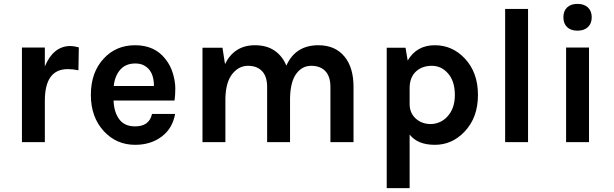

<svg xmlns="http://www.w3.org/2000/svg" viewBox="-20 -732 3161 989"><path d="M93 0V-487H211V-390Q255 -495 343 -495Q360 -495 386 -488L384 -370Q356 -376 329 -376Q211 -376 211 -213V0Z M448 -243Q448 -360 515 -431Q578 -499 676 -499Q777 -499 832 -428Q858 -396 870.5 -354Q883 -312 883 -277Q883 -242 879 -214H565Q567 -155 594 -118Q621 -81 676 -81Q749 -81 763 -145H882Q869 -72 815 -30Q758 14 676 14Q580 14 515 -56Q448 -129 448 -243ZM566 -289H773Q773 -368 722 -395Q704 -405 677 -405Q627 -405 599 -372.5Q571 -340 566 -289Z M1023 0V-486H1126L1139 -402Q1187 -499 1293 -499Q1354 -499 1394.5 -471Q1435 -443 1455 -394Q1502 -499 1620 -499Q1707 -499 1755 -440Q1801 -384 1801 -284V0H1682V-284Q1682 -338 1656 -365.5Q1630 -393 1583 -393Q1536 -393 1506 -352Q1476 -311 1474 -228V0H1356V-284Q1356 -338 1330 -365.5Q1304 -393 1257 -393Q1210 -393 1176.5 -351Q1143 -309 1141 -225V0Z M1972 237V-486H2069L2080 -420Q2126 -499 2220 -499Q2310 -499 2374 -431Q2442 -359 2442 -243Q2442 -126 2373 -54Q2309 14 2220 14Q2131 14 2090 -39V237ZM2090 -196Q2090 -149 2123 -120Q2154 -93 2199 -93Q2220 -93 2242.5 -102Q2265 -111 2283 -130Q2323 -172 2323 -242.5Q2323 -313 2288.5 -353Q2254 -393 2204.5 -393Q2155 -393 2123.5 -364.5Q2092 -336 2090 -283Z M2582 0V-686H2700V0Z M2901 -592.5Q2882 -611 2882 -643Q2882 -675 2901 -693.5Q2920 -712 2954.5 -712Q2989 -712 3008.5 -693.5Q3028 -675 3028 -643Q3028 -611 3008.5 -592.5Q2989 -574 2954.5 -574Q2920 -574 2901 -592.5ZM2896 0V-487H3014V0Z"/></svg>

Font: Karmilla
Style: Bold
Weight: 700
Designer: Jonathan Pinhorn
Version: Version 1.000